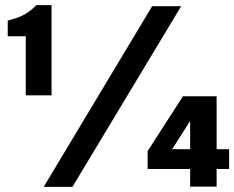

<svg xmlns="http://www.w3.org/2000/svg" viewBox="-20 -724 908 744"><path d="M121.2 -704.2H179.8V-354.6H79.8V-583.4H10V-644.6L19.8 -647Q53.2 -655.6 75.5 -668.3Q97.8 -681 117.8 -700.8ZM260.8 0H149.4L569.6 -700H682ZM819.4 -1H716.8V-265.2L723.6 -266L637.6 -130.8L627 -145.8H867.8V-69H552V-138.2L688.8 -351H819.4Z"/></svg>

Font: Be Vietnam Pro Variable Thin
Style: Regular
Weight: 100
Designer: Lam Bao, Tony Le, Vietanh Nguyen
Foundry: Yellow Type Foundry
Version: Version 1.002